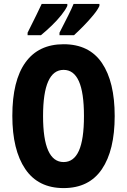

<svg xmlns="http://www.w3.org/2000/svg" viewBox="-20 -951 649 981"><path d="M566 -358Q566 -183 500.5 -86.5Q435 10 305 10Q175 10 109 -87.5Q43 -185 43 -359Q43 -539 110 -632Q177 -725 305 -725Q436 -725 501 -629Q566 -533 566 -358ZM200 -358Q200 -123 305 -123Q357 -123 383 -180.5Q409 -238 409 -358Q409 -478 383 -536Q357 -594 305 -594Q200 -594 200 -358ZM488 -921Q480 -902 457 -874Q434 -846 407 -818.5Q380 -791 358 -771H284V-784Q310 -834 329 -872.5Q348 -911 356 -931H488ZM324 -921Q315 -901 293.5 -874Q272 -847 244 -820Q216 -793 189 -771H121V-784Q147 -835 165.5 -873.5Q184 -912 193 -931H324Z"/></svg>

Font: Noto Sans Sinhala ExtraCondensed ExtraBold
Style: Regular
Weight: 800
Width: 2
Designer: Jelle Bosma - Monotype Design Team
Foundry: Monotype Imaging Inc.
Version: Version 2.006; ttfautohint (v1.8.4.7-5d5b)